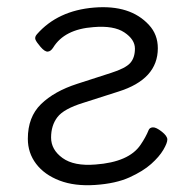

<svg xmlns="http://www.w3.org/2000/svg" viewBox="-20 -506 550 545"><path d="M316 -246 216 -214Q161 -197 143 -173.5Q125 -150 125 -115.5Q125 -81 157.5 -57.5Q190 -34 251 -39Q346 -46 379 -95Q394 -117 402 -137Q405 -144 414 -144.5Q423 -145 439 -132.5Q455 -120 455 -110Q455 -100 443.5 -80.5Q432 -61 409 -40.5Q386 -20 347.5 -2.5Q309 15 250.5 19Q192 23 149 6.5Q106 -10 82.5 -41Q59 -72 59 -112Q59 -174 96.5 -210.5Q134 -247 199 -268L295 -299Q336 -312 349.5 -327Q363 -342 363 -368Q363 -394 333 -414Q303 -434 245 -429Q163 -423 131 -371Q124 -360 115.5 -359.5Q107 -359 95 -373Q83 -387 80.5 -394Q78 -401 85 -409Q144 -476 247 -484.5Q350 -493 403 -435Q428 -408 428 -369Q428 -281 316 -246Z"/></svg>

Font: ToneOZ-Pinyin-WenKai-Regular
Style: Regular
Weight: 400
Designer: Fontworks Inc.
Foundry: ToneOZ
Version: Version 0.240331